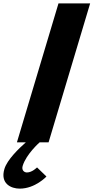

<svg xmlns="http://www.w3.org/2000/svg" viewBox="-25 -845 555 1140"><path d="M510.3 -825H322.3L75.5 0H128.5C87.7 36 17.7 103 1.2 158C-24.8 245 40.2 275 92.2 275C184.2 275 250.8 203 250.8 203L194.9 149C194.9 149 166 179 135 179C118 179 102.1 165 109.6 140C130.6 70 210.5 0 210.5 0H263.5Z"/></svg>

Font: Hussar
Style: BdSuprExtOblThree
Weight: 700
Foundry: Cannot Into Space Fonts
Version: Version 2.00